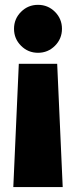

<svg xmlns="http://www.w3.org/2000/svg" viewBox="-20 -547 310 782"><path d="M232.4 -429.7Q232.4 -389.2 203.9 -360.6Q175.3 -332 134.8 -332Q94.2 -332 65.7 -360.6Q37.1 -389.2 37.1 -429.7Q37.1 -470.2 65.7 -498.8Q94.2 -527.3 134.8 -527.3Q175.3 -527.3 203.9 -498.8Q232.4 -470.2 232.4 -429.7ZM235.4 214.8H34.2L56.6 -287.1H212.9Z"/></svg>

Font: Giphurs Black
Style: Regular
Weight: 900
Version: Version 0.920; ttfautohint (v1.8.4.7-5d5b)